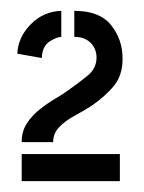

<svg xmlns="http://www.w3.org/2000/svg" viewBox="-20 -723 266 354"><path d="M20 -461Q20 -481 29.5 -495.5Q39 -510 53.5 -521.5Q68 -533 82.5 -541.5Q97 -550 105 -556Q125 -570 141.5 -583.5Q158 -597 158 -617Q158 -627 153.5 -635.5Q149 -644 140 -649.5Q131 -655 117 -655V-703Q164 -703 185 -676.5Q206 -650 206 -615Q206 -585 191 -566Q176 -547 149 -528Q133 -518 116.5 -509Q100 -500 89 -488.5Q78 -477 78 -461ZM20 -389V-439H201V-389ZM57 -616 12 -624Q13 -654 36.5 -678Q60 -702 93 -703V-655Q85 -655 71.5 -646.5Q58 -638 57 -616Z"/></svg>

Font: Stick No Bills SemiBold
Style: Regular
Weight: 600
Designer: Kosala Senevirathne, Siva Puranthara, Lasantha Premarathna, Tharique Azeez
Foundry: mooniak
Version: Version 2.000